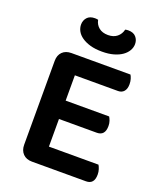

<svg xmlns="http://www.w3.org/2000/svg" viewBox="-150 -916 845 1012"><g transform="rotate(20 272.5 -410.0)"><path d="M152 2Q120 2 101.5 -17Q83 -36 83 -68V-538Q83 -570 101.5 -588.5Q120 -607 152 -607H483Q488 -599 492 -586Q496 -573 496 -557Q496 -531 484 -517Q472 -503 451 -503H209V-361H453Q458 -353 462.5 -340.5Q467 -328 467 -312Q467 -258 421 -258H209V-103H487Q492 -95 496.5 -81.5Q501 -68 501 -52Q501 2 455 2ZM300 -762Q331 -762 350.5 -778Q370 -794 376 -820Q381 -821 384.5 -821.5Q388 -822 393 -822Q422 -822 436.5 -805.5Q451 -789 451 -766Q451 -747 441 -729.5Q431 -712 412 -698.5Q393 -685 365 -677Q337 -669 300 -669Q262 -669 234 -677Q206 -685 186.5 -698.5Q167 -712 157.5 -729.5Q148 -747 148 -766Q148 -789 162.5 -805.5Q177 -822 206 -822Q211 -822 215 -821.5Q219 -821 224 -820Q229 -794 248.5 -778Q268 -762 300 -762Z"/></g></svg>

Font: Baloo Tammudu 2 SemiBold
Style: Regular
Weight: 600
Designer: Maithili Shingre, Omkar Shende and Ek Type
Foundry: Ek Type
Version: Version 1.640;hotconv 1.0.111;makeotfexe 2.5.65597; ttfautoh